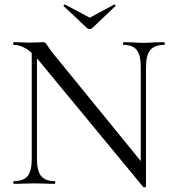

<svg xmlns="http://www.w3.org/2000/svg" viewBox="-20 -811 767 847"><path d="M120 -602 143 -600V-109Q143 -57 161.5 -34.5Q180 -12 221 -12Q224 -12 224 -6Q224 0 221 0Q196 0 183 -1L133 -2L82 -1Q68 0 41 0Q39 0 39 -6Q39 -12 41 -12Q84 -12 102 -34.5Q120 -57 120 -109ZM612 14 152 -543Q120 -582 93.5 -597.5Q67 -613 41 -613Q38 -613 38 -619Q38 -625 41 -625L78 -624Q90 -623 111 -623Q133 -623 147 -624Q161 -625 169 -625Q176 -625 180.5 -621.5Q185 -618 191 -607Q203 -589 216 -573L616 -82L624 12Q624 14 619 15Q614 16 612 14ZM624 12 601 -19V-515Q601 -567 583.5 -590Q566 -613 525 -613Q523 -613 523 -619Q523 -625 525 -625L564 -624Q594 -622 613 -622Q631 -622 663 -624L704 -625Q707 -625 707 -619Q707 -613 704 -613Q662 -613 643 -590Q624 -567 624 -515ZM260 -785Q260 -787 262.5 -789.5Q265 -792 267 -791L376 -733L484 -791H485Q487 -791 489 -788Q491 -785 489 -784L387 -687Q383 -683 376 -683Q368 -683 364 -687L261 -784Q261 -784 260.5 -784.5Q260 -785 260 -785Z"/></svg>

Font: Cormorant Infant
Style: Regular
Weight: 400
Designer: Christian Thalmann (Catharsis Fonts)
Foundry: Catharsis Fonts
Version: Version 4.000